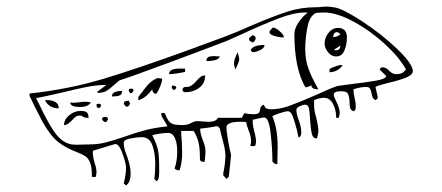

<svg xmlns="http://www.w3.org/2000/svg" viewBox="-20 -492 1348 585"><path d="M364 20Q364 6 353.5 -23.5Q343 -53 332 -53H330L264 -33Q263 -33 263 -31V-26Q263 -13 269 7Q274 20 274 33Q274 37 272 47H260V43Q260 17 254.5 3.5Q249 -10 240 -16Q231 -22 213 -29Q183 -40 159 -58Q135 -76 110 -120Q99 -141 87 -165Q75 -189 70 -200V-207Q189 -220 294 -251.5Q399 -283 561 -342L664 -380Q697 -392 748 -415Q814 -443 855.5 -456.5Q897 -470 944 -470H949Q967 -472 974 -472Q987 -472 1002 -469Q1029 -463 1086.5 -425Q1144 -387 1190 -343Q1236 -299 1238 -276Q1238 -264 1217 -255.5Q1196 -247 1161 -239Q1154 -237 1141 -233.5Q1128 -230 1124 -227L1131 -196Q1131 -193 1129 -190.5Q1127 -188 1124 -187Q1118 -190 1116 -194Q1114 -198 1112 -208Q1110 -218 1107 -222.5Q1104 -227 1095 -227Q1078 -227 1057 -220V-217Q1057 -209 1061 -191Q1062 -187 1063 -181Q1064 -175 1064 -167Q1064 -155 1057 -153Q1049 -156 1047 -162.5Q1045 -169 1045 -182Q1044 -199 1040 -206.5Q1036 -214 1020 -214Q997 -214 997 -204Q997 -198 1004 -184Q1008 -176 1011.5 -166.5Q1015 -157 1015 -148Q1015 -141 1012 -133H1004V-138Q1004 -157 994.5 -175.5Q985 -194 967 -194Q954 -194 937 -187V-170Q937 -155 944 -132Q950 -106 950 -94Q950 -83 945 -70Q934 -70 930.5 -83Q927 -96 925 -125Q924 -149 921.5 -161Q919 -173 910 -173Q904 -173 893.5 -168.5Q883 -164 883 -157Q883 -144 891 -124Q892 -121 895 -110.5Q898 -100 898 -90Q898 -75 890 -73Q889 -74 885 -94Q878 -122 872 -137.5Q866 -153 857 -153Q849 -153 829 -146Q809 -139 810 -137Q826 -100 826 -45L825 8Q815 8 810 0Q810 -40 804.5 -87Q799 -134 785 -134Q778 -134 750 -127V-120Q750 -113 752 -103.5Q754 -94 755 -90Q760 -73 760 -61Q760 -53 757 -47H743Q745 -59 745 -63Q745 -76 737 -96Q731 -112 730 -120Q728 -121 713 -121Q670 -121 670 -104Q670 -92 675 -63.5Q680 -35 684 -20L681 11L677 47L670 53L660 42Q660 33 663 22Q664 17 665 8Q666 -1 667 -16Q667 -36 657 -70Q651 -93 650 -100Q649 -101 647 -103.5Q645 -106 644 -107H637Q628 -105 613.5 -103Q599 -101 590 -100V-97Q590 -85 598 -65Q606 -45 606 -32V-28L604 0Q603 1 599 1Q589 1 589 -9V-16Q589 -31 587.5 -43Q586 -55 584 -62Q582 -69 577.5 -79Q573 -89 570 -93H532Q532 -81 534 -59L535 -25Q535 4 527 27Q516 27 512 21Q520 -1 520 -31Q520 -55 513 -71Q506 -87 492 -87Q471 -87 444 -80Q458 -52 461.5 -34.5Q465 -17 465 19V35Q465 57 457 60L450 53Q453 35 453 9Q453 -26 444 -50Q435 -74 412 -74Q396 -74 376.5 -70Q357 -66 357 -57Q357 -44 361.5 -31Q366 -18 367 -16Q371 -5 374.5 8.5Q378 22 378 36Q378 64 364 73L357 67Q364 39 364 20ZM101 -171Q122 -126 143 -94Q164 -62 190 -54Q198 -51 214 -51L252 -52Q278 -52 300 -57.5Q322 -63 355 -74Q391 -87 421 -95Q451 -103 490 -107Q488 -113 480 -125Q471 -139 471 -145L472 -147Q474 -148 478 -148Q482 -148 484 -143Q492 -122 501.5 -116.5Q511 -111 532 -111H537Q551 -111 562 -117Q573 -123 581 -123Q589 -123 598.5 -122Q608 -121 617 -121Q638 -121 644 -133H717L724 -147Q740 -144 751 -144Q764 -144 768 -147.5Q772 -151 773 -160.5Q774 -170 784 -173Q787 -164 792 -161.5Q797 -159 806 -159Q832 -159 861.5 -169.5Q891 -180 939 -201Q987 -223 1008 -230L1045 -235Q1095 -241 1124.5 -246Q1154 -251 1157 -260L1137 -280Q1137 -282 1139.5 -284.5Q1142 -287 1144 -287Q1157 -287 1166 -276Q1176 -266 1187 -266Q1197 -266 1203 -268.5Q1209 -271 1217 -280Q1198 -316 1153.5 -357Q1109 -398 1057.5 -426Q1006 -454 967 -454L944 -453Q924 -445 917 -410.5Q910 -376 910 -343Q910 -310 919.5 -283.5Q929 -257 950 -220H944Q939 -220 934 -223Q929 -226 929 -230Q929 -232 930 -233Q928 -231 922.5 -229Q917 -227 914 -226Q911 -226 910 -227Q877 -284 877 -388Q877 -405 889.5 -423.5Q902 -442 917 -453Q915 -454 910 -454Q876 -454 829 -436Q782 -418 717 -388L670 -367Q605 -342 490.5 -299.5Q376 -257 344 -247Q334 -239 325 -231Q313 -220 303.5 -214.5Q294 -209 277 -209V-213L304 -233H300Q275 -233 246.5 -227.5Q218 -222 173 -211Q113 -197 90 -193ZM812 -408Q819 -408 832 -397Q845 -386 845 -378Q831 -378 816 -382.5Q801 -387 801 -394Q801 -397 804 -400L810 -407ZM1010 -407Q1037 -407 1037 -377Q1037 -357 1029.5 -338.5Q1022 -320 1004 -320Q990 -320 979.5 -333Q969 -346 969 -359Q969 -377 981 -392Q993 -407 1010 -407ZM995 -379Q1006 -379 1017 -387Q1016 -389 1013 -391.5Q1010 -394 1007 -394Q1001 -394 998 -389.5Q995 -385 995 -379ZM739 -373Q739 -377 744 -380.5Q749 -384 750 -385Q759 -382 759 -376Q759 -368 750 -362Q748 -364 743.5 -366Q739 -368 739 -373ZM786 -355Q786 -346 773 -339.5Q760 -333 750 -333Q749 -333 746.5 -335.5Q744 -338 744 -340Q752 -355 786 -355ZM1004 -339Q1017 -339 1017 -353L997 -340Q999 -339 1004 -339ZM693 -300V-302Q694 -310 698 -319.5Q702 -329 704 -333Q709 -316 709 -311Q708 -303 703.5 -294Q699 -285 697 -280Q696 -283 694.5 -289.5Q693 -296 693 -300ZM650 -320Q645 -306 609 -306Q609 -315 614.5 -318Q620 -321 630 -321H634ZM1024 -293Q1008 -272 984 -272V-280Q984 -283 997.5 -288Q1011 -293 1017 -294Q1021 -294 1024 -293ZM495 -266Q495 -283 527 -283H544V-273Q536 -271 520 -268.5Q504 -266 495 -266ZM536 -219Q536 -222 538.5 -224.5Q541 -227 544 -227H547Q557 -227 563.5 -231.5Q570 -236 578 -245Q586 -254 591.5 -258Q597 -262 605 -262Q605 -238 587 -224.5Q569 -211 544 -211Q540 -211 538 -213.5Q536 -216 536 -219ZM403 -187Q401 -187 401 -191Q401 -197 404 -200Q410 -207 419.5 -220Q429 -233 437.5 -240.5Q446 -248 457 -253Q459 -254 462 -254L472 -253Q474 -253 474 -250Q474 -242 466 -224Q458 -206 454 -206Q451 -206 447.5 -210Q444 -214 444 -220Q435 -208 426.5 -200.5Q418 -193 404 -187ZM517 -225Q517 -223 516 -222Q512 -218 510 -218Q507 -218 505 -222Q503 -226 503 -227Q503 -229 505 -231H508Q512 -231 514 -230Q517 -227 517 -225ZM387 -216 385 -212Q381 -208 379 -208Q376 -208 374 -212Q372 -216 372 -217Q372 -219 374 -221L380 -222L385 -221Q387 -217 387 -216ZM321 -198Q321 -215 352 -215Q352 -204 344 -201Q336 -198 321 -198ZM159 -162Q129 -162 117 -187H124Q139 -187 149 -181Q159 -175 159 -162ZM376 -177Q376 -174 374 -172Q371 -167 367 -167Q362 -167 360 -172Q357 -174 357 -177Q357 -180 360 -183Q362 -183 364.5 -184Q367 -185 370 -185H372Q376 -179 376 -177ZM203 -179Q213 -179 222.5 -180.5Q232 -182 241 -182Q247 -182 257 -180Q248 -166 224 -166Q194 -166 194 -180Q197 -179 203 -179ZM288 -170 286 -166Q285 -163 281 -163Q278 -163 275 -166L274 -172Q274 -174 275 -175L281 -176L286 -175Q288 -171 288 -170ZM250 -133H244Q238 -133 233 -136.5Q228 -140 224 -140Q216 -140 211 -136.5Q206 -133 199 -125Q194 -120 188 -115.5Q182 -111 175 -111Q175 -128 191 -141Q207 -154 225 -154Q238 -154 243.5 -150.5Q249 -147 250 -133ZM309 -129Q309 -127 306 -124Q305 -120 301 -120Q298 -120 294 -124Q291 -127 291 -130Q291 -132 294 -135L300 -136L306 -135Q309 -132 309 -129Z"/></svg>

Font: Krikikrak Dingbats
Style: Regular
Weight: 400
Designer: Jenny du Carrois
Foundry: bBox Type GmbH
Version: Version 1.001